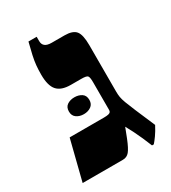

<svg xmlns="http://www.w3.org/2000/svg" viewBox="-164 -734 741 830"><g transform="rotate(-30 207.0 -319.0)"><path d="M348 9Q338 -16 328.5 -37.5Q319 -59 309 -79Q299 -99 288 -119L269 -70Q253 -30 240.5 -15Q228 0 208 0H7L57 -199H228Q243 -199 251 -201Q259 -203 261.5 -207Q264 -211 264 -217V-355Q264 -380 258.5 -386.5Q253 -393 227 -393H175Q128 -393 107 -416.5Q86 -440 86 -495Q86 -520 88 -541Q90 -562 95.5 -587Q101 -612 110 -647H151V-625Q151 -609 161.5 -600.5Q172 -592 195 -592H258Q299 -592 314.5 -573Q330 -554 330 -502V-270Q330 -255 332 -242.5Q334 -230 341 -211Q348 -192 362 -159L404 -61Q391 -36 378.5 -18.5Q366 -1 357 9ZM110 -297Q110 -319 125 -329Q140 -339 161 -339Q182 -339 197 -329Q212 -319 212 -297Q212 -276 197 -265.5Q182 -255 161 -255Q140 -255 125 -265.5Q110 -276 110 -297Z"/></g></svg>

Font: Noto Serif Hebrew Black
Style: Regular
Weight: 900
Version: Version 2.003